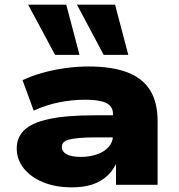

<svg xmlns="http://www.w3.org/2000/svg" viewBox="-20 -795 772 826"><path d="M289 11Q219 11 165.5 -11Q112 -33 82 -71Q52 -109 52 -157Q52 -203 83.5 -234.5Q115 -266 189 -282.5Q263 -299 390 -299H488V-204H394Q351 -204 322.5 -201.5Q294 -199 277 -194.5Q260 -190 253 -182Q246 -174 246 -162Q246 -143 266.5 -131.5Q287 -120 328 -120Q366 -120 397.5 -131Q429 -142 447.5 -163Q466 -184 466 -212V-305Q466 -338 437 -352Q408 -366 348 -366Q289 -366 233 -354.5Q177 -343 125 -319L77 -450Q117 -469 164 -482Q211 -495 261.5 -502Q312 -509 361 -509Q460 -509 526 -484.5Q592 -460 625 -408Q658 -356 658 -273V0H479V-102L485 -103Q470 -66 443.5 -40.5Q417 -15 379 -2Q341 11 289 11ZM426 -559 311 -775H475L532 -559ZM217 -559 101 -775H265L322 -559Z"/></svg>

Font: Nunito Sans 10pt Expanded Black
Style: Regular
Weight: 900
Width: 7
Designer: Vernon Adams
Foundry: Vernon Adams
Version: Version 3.101;gftools[0.9.27]